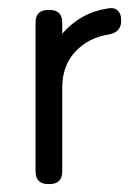

<svg xmlns="http://www.w3.org/2000/svg" viewBox="-20 -465 346 485"><path d="M137.2 -408.2V-379.9Q184.1 -433.6 252.9 -443.8Q268.6 -446.8 277.3 -438.5Q286.1 -430.2 286.1 -414.1V-412.1Q286.1 -383.8 254.9 -377.9Q203.6 -370.1 170.4 -334.7Q137.2 -299.3 137.2 -243.2V-32.2Q137.2 0 105 0H102.1Q69.8 0 69.8 -32.2V-408.2Q69.8 -439.9 102.1 -439.9H105Q137.2 -439.9 137.2 -408.2Z"/></svg>

Font: Arcon Rounded-
Style: Regular
Weight: 400
Designer: M. Zarth
Foundry: martin zarth - visuelle & digitale kommunikation
Version: Version 1.110;PS 001.110;hotconv 1.0.70;makeotf.lib2.5.58329